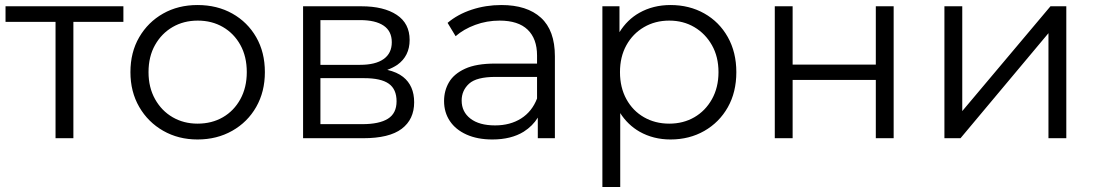

<svg xmlns="http://www.w3.org/2000/svg" viewBox="-20 -550 4365 764"><path d="M272 -463V0H201V-463H2V-525H471V-463Z M766 -58Q823 -58 867 -83.5Q911 -109 936.5 -155.5Q962 -202 962 -263Q962 -325 936.5 -371Q911 -417 867 -442.5Q823 -468 767 -468Q711 -468 667 -442.5Q623 -417 597 -371Q571 -325 571 -263Q571 -202 597 -155.5Q623 -109 667 -83.5Q711 -58 766 -58ZM766 5Q690 5 629.5 -29.5Q569 -64 534 -124.5Q499 -185 499 -263Q499 -342 534 -402Q569 -462 629 -496Q689 -530 766 -530Q844 -530 904.5 -496Q965 -462 999.5 -402Q1034 -342 1034 -263Q1034 -185 999.5 -124.5Q965 -64 904 -29.5Q843 5 766 5Z M1255 -292H1413Q1474 -292 1506.5 -315Q1539 -338 1539 -382Q1539 -426 1506.5 -448Q1474 -470 1413 -470H1255ZM1255 -56H1422Q1489 -56 1523.5 -77.5Q1558 -99 1558 -147Q1558 -195 1527 -217Q1496 -239 1429 -239H1255ZM1186 0V-525H1418Q1507 -525 1558.5 -491Q1610 -457 1610 -391Q1610 -327 1561 -292Q1543 -280 1521 -272Q1560 -263 1584 -244Q1628 -209 1628 -143Q1628 -75 1578.5 -37.5Q1529 0 1425 0Z M1939 5Q1880 5 1836.5 -14.5Q1793 -34 1770 -68.5Q1747 -103 1747 -148Q1747 -189 1766.5 -222.5Q1786 -256 1830.5 -276.5Q1875 -297 1950 -297H2117V-329Q2117 -396 2079.5 -432Q2042 -468 1968 -468Q1917 -468 1871 -451Q1825 -434 1793 -406L1761 -459Q1801 -493 1857 -511.5Q1913 -530 1975 -530Q2077 -530 2132.5 -479.5Q2188 -429 2188 -326V0H2120V-82Q2100 -49 2064 -26Q2014 5 1939 5ZM2117 -244H1952Q1876 -244 1846.5 -217Q1817 -190 1817 -150Q1817 -105 1852 -78Q1887 -51 1950 -51Q2010 -51 2053.5 -78.5Q2097 -106 2117 -158Z M2542.5 -83.5Q2587 -58 2643 -58Q2699 -58 2743 -83.5Q2787 -109 2813 -155.5Q2839 -202 2839 -263Q2839 -324 2813 -370Q2787 -416 2743 -442Q2699 -468 2643 -468Q2587 -468 2542.5 -442Q2498 -416 2472.5 -370Q2447 -324 2447 -263Q2447 -202 2472.5 -155.5Q2498 -109 2542.5 -83.5ZM2377 194V-525H2445V-422Q2476 -472 2524 -499Q2579 -530 2648 -530Q2723 -530 2782.5 -496.5Q2842 -463 2876 -402.5Q2910 -342 2910 -263Q2910 -183 2876 -123Q2842 -63 2782.5 -29Q2723 5 2648 5Q2580 5 2525 -26Q2478 -53 2448 -100V194Z M3063 0V-525H3134V-293H3465V-525H3536V0H3465V-232H3134V0Z M3738 0V-525H3809V-108L4160 -525H4223V0H4152V-418L3802 0Z"/></svg>

Font: Modern
Style: Small
Weight: 400
Designer: Julieta Ulanovsky
Foundry: Julieta Ulanovsky
Version: Version 8.000